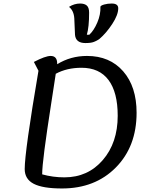

<svg xmlns="http://www.w3.org/2000/svg" viewBox="-20 -1043 861 1088"><path d="M464 -799Q409 -799 405 -846L401 -939Q398 -983 371 -1004Q401 -1023 434 -1023Q459 -1023 472 -1011.5Q485 -1000 485 -971Q485 -889 472 -846H486Q512 -870 531.5 -915.5Q551 -961 549 -1005Q551 -1012 570.5 -1017.5Q590 -1023 613 -1023Q650 -1023 650 -996Q650 -959 616 -907Q582 -855 542 -821Q541 -820 534.5 -816.5Q528 -813 526.5 -812Q525 -811 519 -808.5Q513 -806 510.5 -805Q508 -804 502 -802.5Q496 -801 491 -800.5Q486 -800 479 -799.5Q472 -799 464 -799ZM331 25Q222 25 171 -1.5Q120 -28 120 -85Q120 -184 198 -642L172 -692Q237 -726 267 -726Q304 -726 304 -683V-679Q380 -726 473 -726Q602 -726 678 -639Q754 -552 754 -404Q754 -213 636.5 -94Q519 25 331 25ZM219 -55Q280 -38 345 -38Q478 -38 562.5 -136Q647 -234 647 -387Q647 -520 595 -589.5Q543 -659 442 -659Q359 -659 296 -625Q294 -610 269.5 -452.5Q245 -295 232 -195Q219 -95 219 -55Z"/></svg>

Font: Lemonada Light
Style: Regular
Weight: 300
Designer: Mohamed Gaber (Arabic), Eduardo Tunni (Latin)
Foundry: Kief Type Foundry
Version: Version 4.004